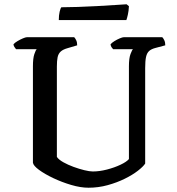

<svg xmlns="http://www.w3.org/2000/svg" viewBox="-20 -878 827 898"><path d="M394 0Q357 0 313 -13Q269 -26 229 -45Q189 -64 162.5 -83.5Q136 -103 134 -117V-568Q134 -605 140.5 -624.5Q147 -644 152 -648H55Q52 -653 48 -657.5Q44 -662 43 -671Q49 -678 61.5 -685.5Q74 -693 87 -698.5Q100 -704 106 -704H327Q332 -699 336.5 -689.5Q341 -680 341 -666L297 -653Q275 -647 264 -637Q253 -627 249.5 -610.5Q246 -594 246 -567V-144Q255 -131 276.5 -119Q298 -107 324 -97.5Q350 -88 374.5 -82Q399 -76 414 -76Q445 -76 480 -85Q515 -94 543.5 -107.5Q572 -121 583 -134V-568Q583 -606 590.5 -625.5Q598 -645 602 -648H509Q505 -652 501.5 -657.5Q498 -663 497 -671Q503 -678 515 -685.5Q527 -693 540 -698.5Q553 -704 559 -704H739Q744 -699 748.5 -689.5Q753 -680 753 -666L708 -654Q688 -649 677.5 -639.5Q667 -630 663 -611.5Q659 -593 659 -559V-113Q650 -99 625 -79.5Q600 -60 563.5 -42Q527 -24 483.5 -12Q440 0 394 0ZM255 -784Q255 -807 259 -823.5Q263 -840 267 -844Q299 -844 343.5 -845.5Q388 -847 434 -849.5Q480 -852 517 -854.5Q554 -857 572 -858L583 -849Q582 -827 578 -809.5Q574 -792 571 -784Z"/></svg>

Font: Texturina 12pt Medium
Style: Regular
Weight: 500
Designer: Guillermo Torres Carreño
Foundry: Omnibus-Type
Version: Version 1.002